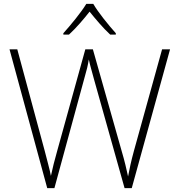

<svg xmlns="http://www.w3.org/2000/svg" viewBox="-20 -968 921 988"><path d="M460 -948H424C399 -906 343 -838 306 -797V-790H335C372 -824 412 -871 441 -908C471 -871 510 -824 547 -790H576V-797C539 -838 484 -906 460 -948ZM855 -714H814L669 -191C654 -136 647 -102 639 -60C630 -101 622 -137 606 -191L458 -714H419L275 -194C260 -142 251 -104 242 -63C234 -104 223 -140 210 -192L69 -714H29L223 0H260L417 -576C426 -606 432 -631 437 -662C444 -629 453 -601 464 -559L621 0H658Z"/></svg>

Font: Noto Sans Sinhala ExtraLight
Style: Regular
Weight: 200
Designer: Jelle Bosma - Monotype Design Team
Foundry: Monotype Imaging Inc.
Version: Version 2.006